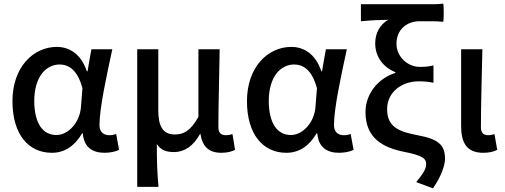

<svg xmlns="http://www.w3.org/2000/svg" viewBox="-20 -820 2758 1048"><path d="M468 -491 458 -431H454C422 -527 357 -564 290 -564C163 -564 48 -455 48 -268C48 -87 135 14 263 14C332 14 387 -22 428 -92H432C438 -18 482 14 551 14C587 14 613 6 630 -2L614 -89C603 -84 589 -82 577 -82C546 -82 523 -99 523 -137C523 -231 563 -411 593 -551H536H479ZM199 -131C179 -162 167 -209 167 -269C167 -336 184 -386 209 -419C235 -452 270 -468 305 -468C354 -468 403 -440 430 -338L422 -237C416 -152 353 -83 288 -83C251 -83 220 -99 199 -131Z M729 -175V200H787H845C838 117 836 66 836 -34C859 2 891 10 931 10C986 10 1036 -23 1072 -89H1074C1085 -19 1121 14 1188 14C1223 14 1244 7 1263 -2L1249 -88C1236 -84 1225 -82 1215 -82C1188 -82 1172 -93 1172 -126C1172 -246 1177 -408 1179 -551H1063V-182C1019 -103 980 -86 934 -86C871 -86 844 -128 844 -218V-551H729Z M1748 -491 1738 -431H1734C1702 -527 1637 -564 1570 -564C1443 -564 1328 -455 1328 -268C1328 -87 1415 14 1543 14C1612 14 1667 -22 1708 -92H1712C1718 -18 1762 14 1831 14C1867 14 1893 6 1910 -2L1894 -89C1883 -84 1869 -82 1857 -82C1826 -82 1803 -99 1803 -137C1803 -231 1843 -411 1873 -551H1816H1759ZM1479 -131C1459 -162 1447 -209 1447 -269C1447 -336 1464 -386 1489 -419C1515 -452 1550 -468 1585 -468C1634 -468 1683 -440 1710 -338L1702 -237C1696 -152 1633 -83 1568 -83C1531 -83 1500 -99 1479 -131Z M2286 -797H2174H1950V-704C2016 -710 2045 -711 2099 -712C2054 -686 2028 -639 2028 -584C2028 -509 2072 -453 2138 -426V-422C2050 -395 1975 -313 1975 -208C1975 -65 2071 -14 2187 9C2281 28 2306 43 2306 75C2306 105 2289 127 2252 174L2343 208C2389 143 2409 81 2409 47C2409 -31 2371 -61 2259 -82C2159 -101 2093 -126 2093 -224C2093 -319 2175 -376 2264 -376C2292 -376 2316 -375 2346 -368V-463C2316 -456 2300 -455 2270 -455C2206 -455 2144 -510 2144 -581C2144 -659 2201 -704 2270 -704H2335C2357 -704 2383 -703 2399 -701C2403 -704 2403 -797 2399 -800C2381 -798 2363 -797 2343 -797H2286Z M2497 -342V-133C2497 -41 2527 14 2618 14C2654 14 2675 7 2694 -2L2679 -88C2667 -84 2655 -82 2646 -82C2620 -82 2605 -93 2605 -126C2605 -246 2610 -408 2613 -551H2555H2497Z"/></svg>

Font: GenSekiGothic2 TW M
Style: Regular
Weight: 500
Version: Version 2.100;PS 2.1;hotconv 16.6.51;makeotf.lib2.5.65220 DE